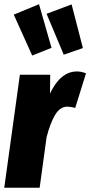

<svg xmlns="http://www.w3.org/2000/svg" viewBox="-23 -886 426 906"><path d="M161.1 -866.2 220.2 -660.2 128.9 -624 42 -816.9ZM314.9 -865.2 368.2 -659.2 277.8 -627.9 196.8 -820.8ZM339.8 -548.8Q361.3 -548.8 382.8 -540L332 -377Q307.6 -382.8 294.9 -382.8Q260.7 -382.8 237.5 -344.7Q214.4 -306.6 196.8 -238.8L164.1 0H-2.9L70.8 -533.2H213.9L212.9 -444.8Q262.7 -548.8 339.8 -548.8Z"/></svg>

Font: Fira Sans Compressed ExtraBold
Style: Italic
Weight: 800
Width: 3
Italic angle: -8°
Designer: Carrois Corporate & Edenspiekermann AG
Foundry: Carrois Corporate GbR & Edenspiekermann AG
Version: Version 4.203;PS 004.203;hotconv 1.0.88;makeotf.lib2.5.64775